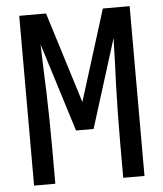

<svg xmlns="http://www.w3.org/2000/svg" viewBox="-53 -781 705 828"><g transform="rotate(-5 300.0 -367.5)"><path d="M61 0V-735H177L300 -341L423 -735H539V0H447V-147Q447 -211 448 -275.5Q449 -340 451 -404L454 -478Q455 -509 456 -541Q457 -573 458 -604L338 -221H262L142 -604Q143 -573 144 -541Q145 -509 146 -478L149 -404Q151 -340 152 -275.5Q153 -211 153 -147V0Z"/></g></svg>

Font: Iosevka Medium Extended
Style: Regular
Weight: 500
Width: 7
Monospace: yes
Designer: Belleve Invis
Foundry: Belleve Invis
Version: Version 32.5.0; ttfautohint (v1.8.4)